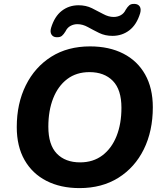

<svg xmlns="http://www.w3.org/2000/svg" viewBox="-20 -954 836 985"><path d="M388 11Q291 11 218.5 -26Q146 -63 106 -133Q66 -203 66 -302Q66 -423 112.5 -516.5Q159 -610 243 -663Q327 -716 442 -716Q540 -716 612.5 -679Q685 -642 724.5 -572Q764 -502 764 -404Q764 -282 718 -188.5Q672 -95 587.5 -42Q503 11 388 11ZM391 -121Q458 -121 505.5 -157Q553 -193 578 -256Q603 -319 603 -401Q603 -494 559 -539Q515 -584 439 -584Q372 -584 325 -548.5Q278 -513 253 -450Q228 -387 228 -304Q228 -211 271.5 -166Q315 -121 391 -121ZM269 -763Q252 -764 244 -777Q236 -790 242 -811Q260 -870 297 -898.5Q334 -927 383 -927Q421 -927 451.5 -912Q482 -897 509.5 -882Q537 -867 563 -867Q583 -867 599.5 -876Q616 -885 625 -904Q634 -919 643.5 -927Q653 -935 671 -934Q689 -933 697 -920.5Q705 -908 699 -886Q681 -827 643.5 -798.5Q606 -770 557 -770Q519 -770 488.5 -785Q458 -800 431 -815Q404 -830 377 -830Q358 -830 341.5 -821Q325 -812 316 -793Q307 -778 297.5 -770Q288 -762 269 -763Z"/></svg>

Font: Nunito ExtraBold
Style: Italic
Weight: 800
Italic angle: -9°
Designer: Vernon Adams
Foundry: Vernon Adams
Version: Version 3.601; ttfautohint (v1.8.2.53-6de2)